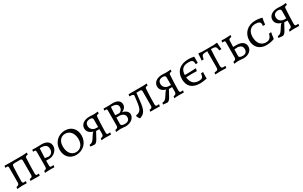

<svg xmlns="http://www.w3.org/2000/svg" viewBox="267 -2084 5803 3673"><g transform="rotate(-30 3169.0 -247.5)"><path d="M53 8C88 4 129 0 153 0C180 0 232 2 264 2L271 -38L269 -42C260 -41 242 -40 228 -40C200 -40 193 -51 193 -93C193 -157 197 -292 204 -411C206 -441 224 -448 269 -448H378C404 -448 417 -441 417 -408V-97C417 -56 402 -43 354 -39L349 0H448C473 0 522 2 551 2L559 -38L557 -42C549 -41 534 -40 522 -40C495 -40 488 -51 488 -93C488 -160 492 -307 498 -420C500 -450 512 -458 556 -464L560 -505C518 -501 479 -498 460 -498H165C138 -498 93 -499 63 -500L58 -462L60 -457C74 -458 86 -459 93 -459C116 -459 123 -450 123 -417L122 -98C122 -55 109 -42 58 -32Z M666 6C667 4 748 0 792 0C820 0 874 2 874 2L882 -38L880 -42C880 -42 853 -40 837 -40C805 -40 801 -49 801 -116L802 -186H871C970 -186 1061 -269 1061 -359C1061 -444 1003 -501 880 -501C880 -501 795 -498 771 -498C739 -498 682 -500 677 -500L671 -462L674 -458C674 -458 691 -459 702 -459C724 -459 731 -450 731 -417L730 -99C730 -55 718 -43 672 -35ZM887 -229 804 -240C805 -304 809 -377 813 -442C814 -454 816 -454 834 -454C935 -454 980 -420 980 -345C980 -278 949 -239 887 -229Z M1358 9C1514 9 1631 -108 1631 -266C1631 -411 1538 -507 1398 -507C1244 -507 1128 -391 1128 -233C1128 -88 1220 9 1358 9ZM1382 -39C1281 -39 1213 -126 1213 -260C1213 -376 1276 -451 1371 -451C1475 -451 1545 -365 1545 -231C1545 -115 1479 -39 1382 -39Z M2132 -42C2114 -41 2101 -40 2091 -40C2061 -40 2055 -49 2055 -101C2055 -169 2064 -378 2068 -420C2071 -452 2077 -457 2124 -464L2127 -505C2089 -500 2052 -498 2028 -498C1999 -498 1965 -502 1937 -502C1819 -502 1740 -442 1740 -354C1740 -285 1786 -236 1864 -216C1848 -207 1837 -195 1823 -172L1775 -99C1745 -54 1722 -37 1673 -32L1668 -1L1671 4L1756 12C1784 12 1811 -12 1838 -61L1913 -199H1985V-98C1984 -55 1971 -42 1920 -32L1915 8C1932 3 1967 0 2014 0C2043 0 2093 2 2126 2L2134 -38ZM1914 -249C1854 -265 1820 -307 1820 -364C1820 -424 1858 -458 1924 -458C1966 -458 1985 -444 1986 -413L1985 -245Z M2336 0C2376 0 2415 7 2450 8C2559 8 2648 -59 2648 -145C2648 -207 2594 -248 2524 -262C2577 -283 2617 -326 2617 -382C2617 -459 2558 -502 2452 -502C2452 -502 2378 -498 2348 -498C2318 -498 2251 -500 2251 -500L2245 -462L2248 -458C2248 -458 2266 -459 2276 -459C2299 -459 2305 -450 2305 -418L2304 -98C2304 -55 2291 -41 2241 -32L2236 9C2236 9 2294 0 2336 0ZM2380 -278C2381 -332 2383 -392 2387 -441C2388 -454 2390 -458 2401 -458C2495 -458 2538 -429 2538 -367C2538 -289 2466 -272 2466 -272C2453 -272 2380 -278 2380 -278ZM2378 -228 2461 -229C2529 -217 2564 -183 2564 -131C2564 -75 2527 -41 2464 -41C2399 -41 2375 -55 2375 -92Z M3210 -42C3201 -41 3183 -40 3169 -40C3141 -40 3134 -51 3134 -93C3134 -174 3139 -320 3145 -420C3147 -448 3157 -456 3202 -462L3206 -503C3182 -500 3145 -498 3106 -498H2802L2796 -459L2798 -454C2869 -455 2890 -444 2886 -408L2872 -293C2852 -133 2824 -90 2727 -75L2720 -65C2726 -40 2746 -4 2763 12C2869 -23 2906 -79 2927 -270L2947 -448H3026C3054 -448 3064 -438 3064 -409L3063 -96C3063 -56 3048 -43 3001 -39L2995 0H3094C3127 0 3175 1 3205 2L3212 -38Z M3740 -42C3722 -41 3709 -40 3699 -40C3669 -40 3663 -49 3663 -101C3663 -169 3672 -378 3676 -420C3679 -452 3685 -457 3732 -464L3735 -505C3697 -500 3660 -498 3636 -498C3607 -498 3573 -502 3545 -502C3427 -502 3348 -442 3348 -354C3348 -285 3394 -236 3472 -216C3456 -207 3445 -195 3431 -172L3383 -99C3353 -54 3330 -37 3281 -32L3276 -1L3279 4L3364 12C3392 12 3419 -12 3446 -61L3521 -199H3593V-98C3592 -55 3579 -42 3528 -32L3523 8C3540 3 3575 0 3622 0C3651 0 3701 2 3734 2L3742 -38ZM3522 -249C3462 -265 3428 -307 3428 -364C3428 -424 3466 -458 3532 -458C3574 -458 3593 -444 3594 -413L3593 -245Z M4211 -352 4250 -358C4249 -375 4249 -393 4249 -413C4249 -434 4249 -458 4250 -488L4246 -494C4203 -503 4163 -507 4126 -507C3944 -507 3831 -407 3831 -234C3831 -76 3925 8 4093 8C4138 8 4188 2 4243 -10L4247 -16C4246 -32 4246 -48 4246 -65C4246 -98 4247 -131 4250 -154L4203 -150C4194 -69 4176 -46 4097 -46C3991 -46 3929 -106 3919 -227C3956 -229 4001 -231 4047 -231C4083 -231 4120 -230 4154 -228L4166 -281L4162 -286C4082 -280 3992 -277 3918 -278C3923 -400 3979 -454 4099 -454C4180 -454 4203 -434 4202 -355Z M4428 4C4428 4 4505 0 4547 0C4586 0 4673 3 4673 3L4680 -39L4677 -42C4677 -42 4660 -40 4633 -40C4599 -40 4586 -55 4586 -93C4586 -216 4592 -393 4599 -458C4699 -454 4711 -456 4727 -355L4773 -358C4773 -358 4764 -430 4762 -500L4754 -507L4681 -499H4426L4355 -507L4347 -500C4345 -431 4335 -355 4335 -355L4382 -358C4396 -456 4409 -454 4517 -458V-127C4517 -52 4512 -42 4435 -36Z M5056 8C5164 8 5245 -57 5245 -144C5245 -229 5177 -281 5068 -281H4987L4992 -421C4993 -449 5009 -458 5053 -464L5057 -505C5015 -500 4971 -498 4926 -498C4903 -498 4879 -499 4856 -500L4850 -462L4852 -457C4866 -458 4878 -459 4884 -459C4907 -459 4913 -450 4913 -417L4912 -99C4912 -57 4898 -42 4850 -33L4845 9C4898 2 4929 0 4943 0C4983 0 5019 8 5056 8ZM5066 -41C5006 -41 4981 -56 4982 -93L4985 -229L5064 -234C5129 -224 5161 -194 5161 -132C5161 -75 5126 -41 5066 -41Z M5561 9C5660 9 5732 -22 5732 -22L5738 -30C5743 -89 5759 -163 5759 -163L5709 -159C5690 -77 5649 -41 5579 -41C5472 -41 5404 -125 5404 -259C5404 -380 5468 -452 5572 -452C5647 -452 5684 -429 5684 -382C5684 -363 5682 -343 5682 -343L5732 -346C5737 -422 5753 -482 5753 -482L5749 -488C5749 -488 5671 -507 5603 -507C5435 -507 5316 -394 5316 -233C5316 -84 5411 9 5561 9Z M6288 -42C6270 -41 6257 -40 6247 -40C6217 -40 6211 -49 6211 -101C6211 -169 6220 -378 6224 -420C6227 -452 6233 -457 6280 -464L6283 -505C6245 -500 6208 -498 6184 -498C6155 -498 6121 -502 6093 -502C5975 -502 5896 -442 5896 -354C5896 -285 5942 -236 6020 -216C6004 -207 5993 -195 5979 -172L5931 -99C5901 -54 5878 -37 5829 -32L5824 -1L5827 4L5912 12C5940 12 5967 -12 5994 -61L6069 -199H6141V-98C6140 -55 6127 -42 6076 -32L6071 8C6088 3 6123 0 6170 0C6199 0 6249 2 6282 2L6290 -38ZM6070 -249C6010 -265 5976 -307 5976 -364C5976 -424 6014 -458 6080 -458C6122 -458 6141 -444 6142 -413L6141 -245Z"/></g></svg>

Font: Alegreya SC
Style: Regular
Weight: 400
Designer: Juan Pablo del Peral
Foundry: Huerta Tipografica
Version: Version 2.007;PS 002.007;hotconv 1.0.88;makeotf.lib2.5.64775